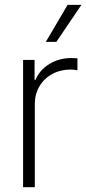

<svg xmlns="http://www.w3.org/2000/svg" viewBox="-20 -780 359 800"><path d="M76.2 -530.3H124V-447.3H127.9Q145 -488.3 185.5 -513.2Q226.1 -538.1 277.3 -538.1L302.7 -537.1V-487.3Q285.2 -490.2 274.4 -490.2Q231.9 -490.2 197.8 -471.7Q163.6 -453.1 144.3 -420.4Q125 -387.7 125 -346.7V0H76.2ZM261.7 -759.8H319.3L214.8 -605.5H170.9Z"/></svg>

Font: Pretendard GOV ExtraLight
Style: Regular
Weight: 200
Designer: Base glyphs from Inter by Rasmus Andersson; Hangeul glyphs from Noto Sans CJK(Source Han Sans) by Jang Soo-young and Kan
Foundry: Kil Hyung-jin
Version: Version 1.309